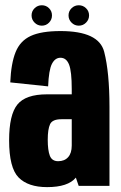

<svg xmlns="http://www.w3.org/2000/svg" viewBox="-20 -724 470 748"><path d="M286.5 0 275.5 -32Q245 5 163.5 5Q89.5 5 52.5 -32.5Q15.5 -70 15.5 -177.5Q15.5 -277 47.8 -316.8Q80 -356.5 163 -356.5H259.5V-377Q259.5 -446 249 -472.5Q238.5 -499 215.5 -499Q194.5 -499 182.2 -475Q170 -451 167.5 -387.5L20 -403Q23 -477 40.8 -521Q58.5 -565 99.8 -584Q141 -603 215.5 -603Q365 -603 385.8 -522.5Q406.5 -442 406.5 -308V0ZM259.5 -157V-259.5H219Q184 -259.5 175 -240Q166 -220.5 166 -179.5Q166 -138.5 174.2 -117.2Q182.5 -96 206.5 -96Q231.5 -96 245.5 -111.8Q259.5 -127.5 259.5 -157ZM287 -624Q270.5 -624 258.8 -635.8Q247 -647.5 247 -664Q247 -680.5 258.8 -692Q270.5 -703.5 287 -703.5Q303.5 -703.5 315.2 -692Q327 -680.5 327 -664Q327 -647.5 315.2 -635.8Q303.5 -624 287 -624ZM143 -624Q126.5 -624 114.8 -635.8Q103 -647.5 103 -664Q103 -680.5 114.8 -692Q126.5 -703.5 143 -703.5Q159.5 -703.5 171 -692Q182.5 -680.5 182.5 -664Q182.5 -647.5 171 -635.8Q159.5 -624 143 -624Z"/></svg>

Font: Anybody Condensed Regular
Style: Bold
Weight: 700
Width: 3
Designer: Tyler Finck
Foundry: Etcetera Type Company
Version: Version 1.010; ttfautohint (v1.8.3) -l 8 -r 50 -G 200 -x 14 